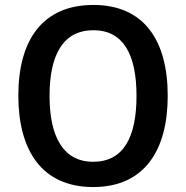

<svg xmlns="http://www.w3.org/2000/svg" viewBox="-20 -745 751 775"><path d="M657 -358C657 -585 559 -725 357 -725C154 -725 54 -586 54 -359C54 -138 149 10 356 10C562 10 657 -137 657 -358ZM180 -358C180 -524 235 -623 357 -623C476 -623 531 -528 531 -358C531 -190 478 -92 356 -92C236 -92 180 -192 180 -358Z"/></svg>

Font: Noto Sans Armenian SemiCondensed SemiBold
Style: Regular
Weight: 600
Width: 4
Designer: Monotype Design Team
Foundry: Monotype Imaging Inc.
Version: Version 2.008